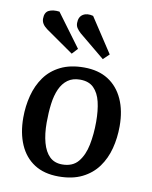

<svg xmlns="http://www.w3.org/2000/svg" viewBox="-88 -844 732 924"><g transform="rotate(10 278.0 -382.5)"><path d="M262 14Q191 14 143 -17Q95 -48 70.5 -104.5Q46 -161 46 -236Q46 -292 59.5 -344Q73 -396 102 -436.5Q131 -477 178.5 -500.5Q226 -524 293 -524Q363 -524 411 -493.5Q459 -463 484.5 -407Q510 -351 510 -275Q510 -218 496.5 -166Q483 -114 453.5 -73.5Q424 -33 376.5 -9.5Q329 14 262 14ZM269 -46Q320 -46 347 -78.5Q374 -111 384.5 -163.5Q395 -216 395 -276Q395 -332 385 -373.5Q375 -415 351 -439Q327 -463 284 -463Q248 -463 224 -445.5Q200 -428 186 -397Q172 -366 166.5 -323.5Q161 -281 161 -232Q161 -176 172.5 -134Q184 -92 207.5 -69Q231 -46 269 -46ZM248 -683Q236 -694 229 -704.5Q222 -715 222 -729Q222 -759 242 -771.5Q262 -784 292 -776L403 -607L374 -579ZM86 -674Q71 -685 64 -696.5Q57 -708 57 -721Q57 -752 77 -762Q97 -772 129 -768L248 -607L222 -579Z"/></g></svg>

Font: Literata 18pt Medium
Style: Italic
Weight: 500
Italic angle: -2°
Designer: Latin by Veronika Burian and Jose Scaglione. Greek by Irene Vlachou. Cyrillic by Vera Evstafieva
Foundry: TypeTogether
Version: Version 3.103;gftools[0.9.29]